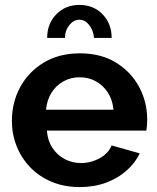

<svg xmlns="http://www.w3.org/2000/svg" viewBox="-20 -750 639 780"><path d="M304.3 10Q240.7 10 189.8 -11.5Q138.8 -33 102.8 -70.3Q66.9 -107.5 47.6 -156.1Q28.3 -204.6 28.3 -258.7Q28.3 -333.6 61.9 -395.8Q95.4 -457.9 157.5 -495.6Q219.6 -533.3 304.8 -533.3Q390.6 -533.3 451.5 -495.5Q512.5 -457.8 545.3 -396.6Q578 -335.5 578 -264.1Q578 -251.8 577 -239.6Q576.1 -227.4 574.6 -219.3H170.5Q173.6 -178.6 193.1 -149.1Q212.7 -119.5 243.3 -103.5Q274 -87.6 308.6 -87.6Q348.9 -87.6 384.7 -107.1Q420.4 -126.5 433.3 -159.2L547.6 -127Q528.8 -87.2 493.5 -56.3Q458.2 -25.4 410.2 -7.7Q362.2 10 304.3 10ZM167 -304.2H441Q437.4 -343.9 418.5 -373.4Q399.6 -403 369.8 -419.5Q340.1 -436.1 303.5 -436.1Q267.4 -436.1 237.6 -419.5Q207.9 -403 189.2 -373.4Q170.6 -343.9 167 -304.2ZM302.6 -669.9Q279.3 -669.9 261.5 -647.8Q243.8 -625.7 243.8 -596H171.6Q171.6 -653.8 208.7 -691.9Q245.8 -730 302.6 -730Q359.9 -730 396.7 -691.9Q433.6 -653.8 433.6 -596H362Q359 -627.7 342 -648.8Q325.1 -669.9 302.6 -669.9Z"/></svg>

Font: Raleway Thin
Style: Regular
Weight: 100
Designer: Matt McInerney, Pablo Impallari, Rodrigo Fuenzalida
Foundry: Matt McInerney, Pablo Impallari, Rodrigo Fuenzalida
Version: Version 4.026